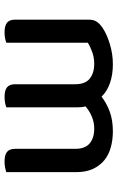

<svg xmlns="http://www.w3.org/2000/svg" viewBox="148 -670 528 865"><g transform="rotate(90 412.5 -238.0)"><path d="M651 -313Q651 -357 626.5 -377.5Q602 -398 560 -398Q532 -398 506.5 -387.5Q481 -377 460 -359Q462 -351 463 -342Q464 -333 464 -324V-2Q457 1 444 3.5Q431 6 417 6Q388 6 374 -5Q360 -16 360 -42V-313Q360 -357 335 -377.5Q310 -398 268 -398Q240 -398 215 -389Q190 -380 173 -369V-2Q166 1 153.5 3.5Q141 6 126 6Q97 6 83 -5Q69 -16 69 -42V-372Q69 -395 78 -409Q87 -423 108 -437Q137 -456 181 -469Q225 -482 270 -482Q317 -482 354.5 -469Q392 -456 416 -431Q444 -453 482.5 -467.5Q521 -482 572 -482Q611 -482 645 -472.5Q679 -463 703.5 -442.5Q728 -422 742 -391Q756 -360 756 -317V-2Q748 1 735.5 3.5Q723 6 708 6Q679 6 665 -5Q651 -16 651 -42V-313Z"/></g></svg>

Font: Baloo 2 Medium
Style: Regular
Weight: 500
Designer: Sarang Kulkarni and Ek Type
Foundry: Ek Type
Version: Version 1.640;hotconv 1.0.111;makeotfexe 2.5.65597; ttfautoh